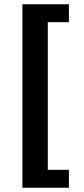

<svg xmlns="http://www.w3.org/2000/svg" viewBox="-20 -728 392 900"><path d="M85 152V-708H303V-624H204V68H303V152Z"/></svg>

Font: Source Sans 3 ExtraBold
Style: Regular
Weight: 800
Designer: Paul D. Hunt
Foundry: Adobe
Version: Version 3.052;hotconv 1.1.0;makeotfexe 2.6.0